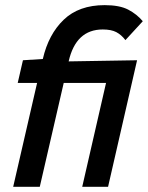

<svg xmlns="http://www.w3.org/2000/svg" viewBox="-20 -720 570 740"><path d="M123 -400.4H48.3L68.4 -487.8L145 -492.7Q167 -587.9 225.6 -644Q284.2 -700.2 383.3 -700.2Q440.9 -700.2 474.1 -682.9Q507.3 -665.5 530.3 -638.2L463.4 -565.4Q447.8 -585.9 428.2 -596.2Q408.7 -606.4 376 -606.4Q272.5 -606.4 244.6 -483.4L508.3 -487.8L396.5 0H296.9L388.7 -400.4H225.6L133.3 0H30.8Z"/></svg>

Font: Acari Sans SemiBold
Style: Italic
Weight: 600
Italic angle: -13°
Designer: Alfredo Marco Pradil and Stefan Peev
Foundry: Hanken Design Co.
Version: Version 1.045;January 11, 2019;FontCreator 11.5.0.2425 64-bi